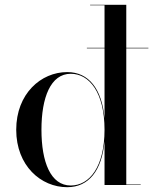

<svg xmlns="http://www.w3.org/2000/svg" viewBox="-20 -770 638 799"><path d="M565.5 -2H505.5V-569H597.5V-571H505.5V-750H355V-748H415V-571H341.5V-569H415V-277.5C404 -400 349.5 -470 259.5 -470C150.5 -470 47.5 -380 47.5 -230C47.5 -80 150.5 9 259.5 9C349.5 9 404 -60 415 -182.5V0H565.5ZM415 -230C415 -76 352.5 2 274.5 2C190.5 2 152.5 -96 152.5 -230C152.5 -364 190.5 -463 274.5 -463C352.5 -463 415 -384 415 -230Z"/></svg>

Font: Bodoni* 96pt
Style: Regular
Weight: 400
Version: Version 2.3